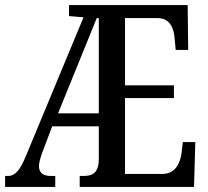

<svg xmlns="http://www.w3.org/2000/svg" viewBox="-21 -734 816 754"><path d="M-1 0H196V-43H179C149 -43 132 -55 132 -82C132 -94 137 -113 145 -135L184 -238H367V-112C367 -54 342 -43 307 -43H292V0H741L746 -176H697L692 -133C686 -89 665 -51 617 -51H470V-349H662V-399H470V-663H597C645 -663 662 -626 665 -581L669 -538H718L716 -714H250V-671L307 -666L81 -122C59 -68 39 -43 11 -43H-1ZM207 -289 359 -663H367V-289Z"/></svg>

Font: Noto Serif Sinhala ExtraCondensed Medium
Style: Regular
Weight: 500
Width: 2
Designer: Jelle Bosma - Monotype Design Team
Foundry: Monotype Imaging Inc.
Version: Version 2.007